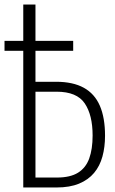

<svg xmlns="http://www.w3.org/2000/svg" viewBox="-28 -830 509 850"><path d="M75 0V-810H129V-468H220Q295 -468 343 -441.5Q391 -415 414 -362Q437 -309 437 -229Q437 -179 425.5 -137Q414 -95 388.5 -64.5Q363 -34 322 -17Q281 0 222 0ZM129 -44H224Q283 -44 317.5 -65.5Q352 -87 367 -128.5Q382 -170 382 -230Q382 -321 347 -372.5Q312 -424 223 -424H129ZM-8 -605V-649H296V-605Z"/></svg>

Font: Oswald ExtraLight
Style: Regular
Weight: 250
Designer: Vernon Adams
Foundry: Vernon Adams
Version: Version 4.103;gftools[0.9.33.dev8+g029e19f]